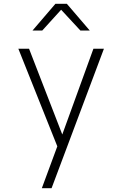

<svg xmlns="http://www.w3.org/2000/svg" viewBox="-20 -805 640 1005"><path d="M199 180 280 -39 76 -550H132L306 -101L469 -550H524L250 180ZM150 -645 270 -785H330L450 -645H401L300 -754L201 -645Z"/></svg>

Font: Tiny Thin
Style: Regular
Weight: 100
Monospace: yes
Designer: Philipp Nurullin, Konstantin Bulenkov
Foundry: JetBrains
Version: Version 2.251; ttfautohint (v1.8.4.7-5d5b)